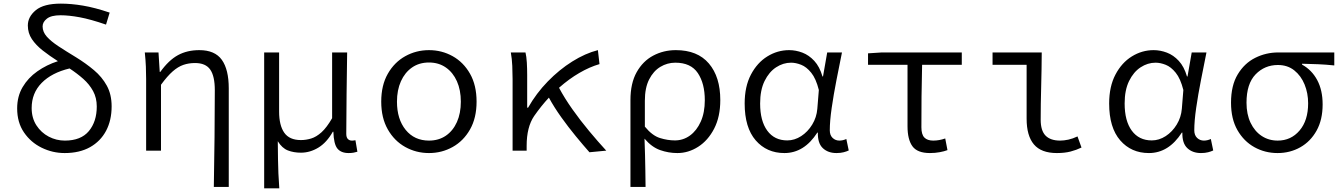

<svg xmlns="http://www.w3.org/2000/svg" viewBox="-20 -827 7377 1054"><path d="M335.9 -55.2Q424.3 -55.2 467.8 -107.4Q511.2 -159.7 511.2 -242.2Q511.2 -290 491 -327.1Q470.7 -364.3 436.8 -394.3Q402.8 -424.3 361.8 -451.2Q263.7 -427.7 208.7 -371.8Q153.8 -315.9 153.8 -233.9Q153.8 -179.2 179.9 -138.9Q206.1 -98.6 247.6 -76.9Q289.1 -55.2 335.9 -55.2ZM582 -757.8 562 -691.9Q477.1 -721.2 417.5 -732.2Q357.9 -743.2 312 -743.2Q261.2 -743.2 237.5 -724.6Q213.9 -706.1 213.9 -682.1Q213.9 -651.9 236.8 -626Q259.8 -600.1 301 -573Q342.3 -545.9 397.9 -512.2Q451.7 -479 495.8 -441.9Q540 -404.8 566.4 -356.7Q592.8 -308.6 592.8 -243.2Q592.8 -166.5 562.3 -108.9Q531.7 -51.3 474.1 -19Q416.5 13.2 335 13.2Q268.6 13.2 208.7 -16.1Q148.9 -45.4 111.6 -100.1Q74.2 -154.8 74.2 -231.9Q74.2 -297.9 104.2 -348.9Q134.3 -399.9 185.1 -435.5Q235.8 -471.2 297.9 -491.2Q252 -520.5 214.6 -549.8Q177.2 -579.1 155 -612.3Q132.8 -645.5 132.8 -687Q132.8 -734.9 176.5 -771Q220.2 -807.1 314 -807.1Q371.1 -807.1 436 -796.1Q501 -785.2 582 -757.8Z M1153.8 199.2Q1156.2 66.4 1157.7 -72.8Q1159.2 -211.9 1159.2 -332Q1159.2 -409.2 1134 -445.1Q1108.9 -481 1050.8 -481Q1016.1 -481 986.8 -470.9Q957.5 -460.9 928.2 -435.3Q898.9 -409.7 863.8 -361.8V0H782.2V-393.1Q782.2 -425.8 780.8 -461.4Q779.3 -497.1 774.9 -539.1H850.1L856.9 -432.1H859.9Q906.2 -496.6 956.8 -524.2Q1007.3 -551.8 1074.2 -551.8Q1159.7 -551.8 1197.8 -498.5Q1235.8 -445.3 1235.8 -341.8V199.2Z M1430.2 207V-539.1H1512.2V-214.8Q1512.2 -138.7 1540.5 -98.4Q1568.8 -58.1 1631.8 -58.1Q1660.2 -58.1 1688.2 -66.7Q1716.3 -75.2 1744.9 -100.8Q1773.4 -126.5 1803.2 -178.2V-539.1H1885.7Q1884.3 -427.2 1882.6 -310.8Q1880.9 -194.3 1880.9 -92.8Q1880.9 -72.8 1889.6 -64Q1898.4 -55.2 1911.1 -55.2Q1914.1 -55.2 1918.5 -55.4Q1922.9 -55.7 1931.2 -57.1L1941.9 5.9Q1933.1 8.8 1921.1 11Q1909.2 13.2 1894 13.2Q1852.1 13.2 1832 -11.7Q1812 -36.6 1810.1 -104H1807.1Q1773.9 -44.9 1728 -16.8Q1682.1 11.2 1631.8 11.2Q1592.3 11.2 1560.3 -1.2Q1528.3 -13.7 1504.9 -51.8Q1505.4 5.9 1506.1 46.9Q1506.8 87.9 1508.3 124.8Q1509.8 161.6 1513.2 207Z M2335 13.2Q2264.6 13.2 2204.8 -20Q2145 -53.2 2108.9 -116.5Q2072.8 -179.7 2072.8 -269Q2072.8 -358.9 2108.9 -422.1Q2145 -485.4 2204.8 -518.6Q2264.6 -551.8 2335 -551.8Q2405.3 -551.8 2464.8 -518.6Q2524.4 -485.4 2560.3 -422.1Q2596.2 -358.9 2596.2 -269Q2596.2 -179.7 2560.3 -116.5Q2524.4 -53.2 2464.8 -20Q2405.3 13.2 2335 13.2ZM2335 -55.2Q2388.2 -55.2 2427.5 -82Q2466.8 -108.9 2488.3 -157Q2509.8 -205.1 2509.8 -269Q2509.8 -332.5 2488.3 -380.9Q2466.8 -429.2 2427.5 -456.5Q2388.2 -483.9 2335 -483.9Q2281.2 -483.9 2241.9 -456.5Q2202.6 -429.2 2180.9 -380.9Q2159.2 -332.5 2159.2 -269Q2159.2 -172.9 2207 -114Q2254.9 -55.2 2335 -55.2Z M3308.1 0 3215.8 8.8Q3181.6 -29.8 3140.9 -79.3Q3100.1 -128.9 3061.3 -183.1Q3022.5 -237.3 2993.2 -291Q2972.2 -268.6 2951.9 -243.2Q2931.6 -217.8 2912.1 -189.9Q2871.1 -129.4 2871.1 -26.9V0H2793.9V-393.1Q2793.9 -425.8 2792.2 -465.1Q2790.5 -504.4 2784.2 -539.1H2864.7Q2870.1 -517.1 2872.1 -483.4Q2874 -449.7 2874 -415V-235.8H2878.9Q2923.8 -314.9 2987.1 -379.9Q3050.3 -444.8 3121.6 -489.5Q3192.9 -534.2 3262.2 -551.8L3271 -475.1Q3216.8 -459.5 3160.2 -426.5Q3103.5 -393.6 3048.8 -345.2Q3079.1 -288.1 3122.3 -227.1Q3165.5 -166 3214.1 -107.7Q3262.7 -49.3 3308.1 0Z M3440.9 199.2V-277.8Q3440.9 -370.1 3475.1 -430.9Q3509.3 -491.7 3565.9 -521.7Q3622.6 -551.8 3689.9 -551.8Q3809.1 -551.8 3871.6 -478.3Q3934.1 -404.8 3934.1 -277.8Q3934.1 -186 3900.4 -120.8Q3866.7 -55.7 3812.7 -21.2Q3758.8 13.2 3698.7 13.2Q3649.4 13.2 3603.5 -3.2Q3557.6 -19.5 3518.1 -65.9Q3520 -16.6 3521 25.1Q3522 66.9 3522.7 108.4Q3523.4 149.9 3523.9 199.2ZM3685.1 -56.2Q3730.5 -56.2 3767.6 -83Q3804.7 -109.9 3826.9 -159.4Q3849.1 -209 3849.1 -276.9Q3849.1 -368.7 3810.8 -425.8Q3772.5 -482.9 3687 -482.9Q3643.1 -482.9 3605 -460Q3566.9 -437 3543.5 -390.9Q3520 -344.7 3520 -273.9V-131.8Q3560.5 -82.5 3602.8 -69.3Q3645 -56.2 3685.1 -56.2Z M4286.1 13.2Q4189 13.2 4128.4 -56.6Q4067.9 -126.5 4067.9 -258.8Q4067.9 -352.1 4102.3 -417.5Q4136.7 -482.9 4192.4 -517.3Q4248 -551.8 4312 -551.8Q4348.6 -551.8 4384.8 -538.1Q4420.9 -524.4 4450.2 -492.7Q4479.5 -460.9 4495.1 -407.2H4498L4521 -539.1H4602.1Q4587.4 -466.8 4571.8 -387.2Q4556.2 -307.6 4545.7 -235.1Q4535.2 -162.6 4535.2 -111.8Q4535.2 -84.5 4550.8 -69.8Q4566.4 -55.2 4587.9 -55.2Q4597.7 -55.2 4607.7 -57.6Q4617.7 -60.1 4626 -64L4639.2 -1Q4627.9 4.4 4611.1 8.8Q4594.2 13.2 4571.8 13.2Q4525.4 13.2 4496.8 -13.9Q4468.3 -41 4469.7 -99.1H4466.8Q4394.5 13.2 4286.1 13.2ZM4301.8 -56.2Q4341.8 -56.2 4378.2 -79.8Q4414.6 -103.5 4438.7 -143.1Q4462.9 -182.6 4466.8 -230L4475.1 -333Q4459.5 -395.5 4433.3 -427.7Q4407.2 -460 4377.9 -471.4Q4348.6 -482.9 4322.8 -482.9Q4279.3 -482.9 4240.5 -457.5Q4201.7 -432.1 4177.2 -382.3Q4152.8 -332.5 4152.8 -258.8Q4152.8 -163.1 4192.1 -109.6Q4231.4 -56.2 4301.8 -56.2Z M5085 13.2Q5016.1 13.2 4989 -23.9Q4961.9 -61 4961.9 -133.8V-471.2H4745.1V-534.2L4820.8 -539.1H5259.8V-471.2H5042Q5039.6 -382.3 5038.8 -295.7Q5038.1 -209 5038.1 -127.9Q5038.1 -88.9 5054.4 -72Q5070.8 -55.2 5103 -55.2Q5135.7 -55.2 5168.9 -66.9L5181.2 -2.9Q5163.6 3.9 5138.4 8.5Q5113.3 13.2 5085 13.2Z M5781.7 13.2Q5695.8 13.2 5655.8 -34.2Q5615.7 -81.5 5615.7 -175.8V-471.2H5428.7V-539.1H5698.7Q5698.2 -447.3 5695.6 -350.3Q5692.9 -253.4 5692.9 -169.9Q5692.9 -109.9 5719.7 -82.5Q5746.6 -55.2 5799.8 -55.2Q5820.3 -55.2 5845 -60.5Q5869.6 -65.9 5895 -78.1L5917 -17.1Q5888.7 -3.4 5856.7 4.9Q5824.7 13.2 5781.7 13.2Z M6287.1 13.2Q6189.9 13.2 6129.4 -56.6Q6068.8 -126.5 6068.8 -258.8Q6068.8 -352.1 6103.3 -417.5Q6137.7 -482.9 6193.4 -517.3Q6249 -551.8 6313 -551.8Q6349.6 -551.8 6385.7 -538.1Q6421.9 -524.4 6451.2 -492.7Q6480.5 -460.9 6496.1 -407.2H6499L6522 -539.1H6603Q6588.4 -466.8 6572.8 -387.2Q6557.1 -307.6 6546.6 -235.1Q6536.1 -162.6 6536.1 -111.8Q6536.1 -84.5 6551.8 -69.8Q6567.4 -55.2 6588.9 -55.2Q6598.6 -55.2 6608.6 -57.6Q6618.7 -60.1 6627 -64L6640.1 -1Q6628.9 4.4 6612.1 8.8Q6595.2 13.2 6572.8 13.2Q6526.4 13.2 6497.8 -13.9Q6469.2 -41 6470.7 -99.1H6467.8Q6395.5 13.2 6287.1 13.2ZM6302.7 -56.2Q6342.8 -56.2 6379.2 -79.8Q6415.5 -103.5 6439.7 -143.1Q6463.9 -182.6 6467.8 -230L6476.1 -333Q6460.4 -395.5 6434.3 -427.7Q6408.2 -460 6378.9 -471.4Q6349.6 -482.9 6323.7 -482.9Q6280.3 -482.9 6241.5 -457.5Q6202.6 -432.1 6178.2 -382.3Q6153.8 -332.5 6153.8 -258.8Q6153.8 -163.1 6193.1 -109.6Q6232.4 -56.2 6302.7 -56.2Z M6993.2 13.2Q6924.3 13.2 6866.2 -19Q6808.1 -51.3 6772.9 -112.8Q6737.8 -174.3 6737.8 -263.2Q6737.8 -357.9 6774.7 -418.9Q6811.5 -480 6870.6 -509.5Q6929.7 -539.1 6997.1 -539.1H7304.7V-467.8Q7257.8 -472.7 7216.1 -474.4Q7174.3 -476.1 7127.9 -477.1V-472.2Q7181.2 -442.9 7210.9 -387.5Q7240.7 -332 7240.7 -253.9Q7240.7 -169.4 7207.5 -109.9Q7174.3 -50.3 7118.2 -18.6Q7062 13.2 6993.2 13.2ZM6994.1 -55.2Q7066.9 -55.2 7114 -110.4Q7161.1 -165.5 7161.1 -259.8Q7161.1 -315.4 7141.6 -363.3Q7122.1 -411.1 7085 -440.7Q7047.9 -470.2 6995.1 -470.2Q6922.4 -470.2 6872.6 -418.7Q6822.8 -367.2 6822.8 -263.2Q6822.8 -199.7 6845.2 -152.8Q6867.7 -106 6906.2 -80.6Q6944.8 -55.2 6994.1 -55.2Z"/></svg>

Font: Shanggu Mono N
Style: Regular
Weight: 350
Designer: GuiWonder
Version: Version 1.021